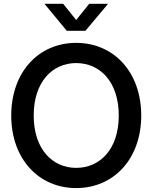

<svg xmlns="http://www.w3.org/2000/svg" viewBox="-20 -961 789 993"><path d="M374 11.7C568.4 11.7 710.4 -139.2 710.4 -363.3C710.4 -588.4 568.4 -739.3 374 -739.3C179.7 -739.3 38.1 -588.4 38.1 -363.3C38.1 -139.6 179.7 11.7 374 11.7ZM374 -92.8C251 -92.8 154.3 -189.9 154.3 -363.3C154.3 -537.6 251 -634.8 374 -634.8C497.6 -634.8 594.2 -537.6 594.2 -363.3C594.2 -189.9 497.6 -92.8 374 -92.8ZM306.6 -941.4H210.4V-940.9L325.2 -801.8H421.9L538.6 -940.9V-941.4H441.4L374 -857.4Z"/></svg>

Font: Raveo Display Display Medium
Style: Regular
Weight: 500
Designer: Jakub Foglar, Rasmus Andersson (Inter)
Foundry: Jakubfoglar.com
Version: Version 1.100;Glyphs 3.2.3 (3260)